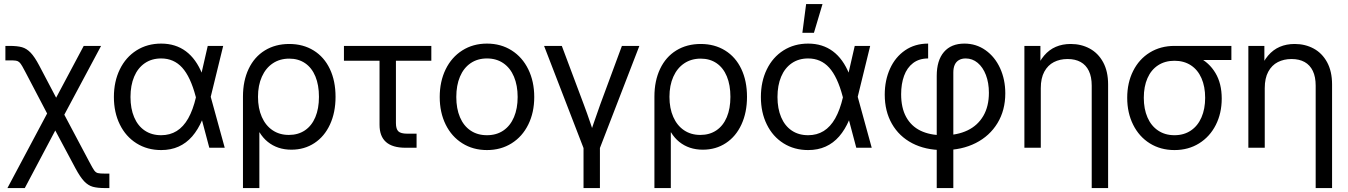

<svg xmlns="http://www.w3.org/2000/svg" viewBox="-20 -748 6825 972"><path d="M242.7 -218.8H278.3L431.6 70.3Q449.2 104 457 114.7Q464.8 125.5 475.1 128.2Q485.4 130.9 513.2 130.9H533.7V204.1H513.2Q473.1 204.1 449.7 197.5Q426.3 190.9 406.2 169.9Q386.2 148.9 362.3 104.5L259.8 -87.4L105.5 204.1H17.6ZM109.4 -381.8Q101.6 -397 93.3 -411.6Q84.5 -427.2 77.4 -433.3Q70.3 -439.5 60.5 -440.9Q50.8 -442.4 27.8 -442.4H7.3V-515.6H27.8Q67.9 -515.6 91.3 -509Q114.7 -502.4 135 -481.4Q155.3 -460.4 178.7 -416L264.2 -253.4L403.8 -515.6H491.7L278.8 -117.2H248Z M556.6 -256.8Q556.6 -335.4 586.7 -397Q616.7 -458.5 671.1 -492.9Q725.6 -527.3 795.9 -527.3Q868.7 -527.3 920.9 -488.5Q973.1 -449.7 1003.9 -373H1033.7L1046.4 -259.3L1117.7 0H1039.6L970.7 -259.3Q944.3 -359.4 902.1 -405.8Q859.9 -452.1 795.9 -452.1Q748 -452.1 712.9 -428Q677.7 -403.8 659.2 -359.9Q640.6 -315.9 640.6 -256.8Q640.6 -198.2 659.2 -154.5Q677.7 -110.8 712.6 -87.2Q747.6 -63.5 795.9 -63.5Q840.3 -63.5 874.5 -84.7Q908.7 -106 932.9 -148.7Q957 -191.4 972.2 -256.3L1031.7 -515.6H1109.9L1046.4 -256.3L1033.7 -141.6H1003.9Q982.4 -91.3 952.9 -57.4Q923.3 -23.4 884.3 -5.9Q845.2 11.7 795.9 11.7Q725.6 11.7 671.1 -22.5Q616.7 -56.6 586.7 -117.7Q556.6 -178.7 556.6 -256.8Z M1210 -258.8Q1210 -338.9 1238.8 -399.4Q1267.6 -460 1320.8 -492.7Q1374 -525.4 1444.3 -525.4Q1514.6 -525.4 1567.9 -492.4Q1621.1 -459.5 1649.9 -398.9Q1678.7 -338.4 1678.7 -257.8Q1678.7 -178.7 1650.6 -117.9Q1622.6 -57.1 1571.8 -23.7Q1521 9.8 1455.1 9.8Q1419.9 9.8 1389.9 -0.2Q1359.9 -10.3 1335.7 -29.8Q1311.5 -49.3 1293.9 -78.1H1293V204.1H1210ZM1594.7 -257.8Q1594.7 -317.4 1576.7 -361.1Q1558.6 -404.8 1524.7 -428Q1490.7 -451.2 1444.3 -451.2Q1396.5 -451.2 1360.8 -427.2Q1325.2 -403.3 1305.7 -359.6Q1286.1 -315.9 1286.1 -257.8Q1286.1 -199.7 1305.4 -156Q1324.7 -112.3 1359.9 -88.6Q1395 -64.9 1442.4 -64.9Q1489.3 -64.9 1523.7 -88.1Q1558.1 -111.3 1576.4 -154.8Q1594.7 -198.2 1594.7 -257.8Z M2033.2 0Q1966.8 0 1934.1 -29.1Q1901.4 -58.1 1901.4 -116.2V-440.4H1721.2V-515.6H2163.6V-440.4H1984.4V-125Q1984.4 -94.7 1996.8 -83Q2009.3 -71.3 2041 -71.3H2088.9V0Z M2206.1 -256.8Q2206.1 -335.4 2236.1 -397Q2266.1 -458.5 2320.6 -492.9Q2375 -527.3 2445.3 -527.3Q2515.6 -527.3 2570.1 -492.9Q2624.5 -458.5 2654.5 -397Q2684.6 -335.4 2684.6 -256.8Q2684.6 -178.7 2654.5 -117.7Q2624.5 -56.6 2570.1 -22.5Q2515.6 11.7 2445.3 11.7Q2375 11.7 2320.6 -22.5Q2266.1 -56.6 2236.1 -117.7Q2206.1 -178.7 2206.1 -256.8ZM2600.6 -256.8Q2600.6 -315.4 2582 -359.6Q2563.5 -403.8 2528.3 -428Q2493.2 -452.1 2445.3 -452.1Q2397.5 -452.1 2362.3 -428Q2327.1 -403.8 2308.6 -359.9Q2290 -315.9 2290 -256.8Q2290 -198.2 2308.6 -154.5Q2327.1 -110.8 2362.1 -87.2Q2397 -63.5 2445.3 -63.5Q2493.7 -63.5 2528.6 -87.4Q2563.5 -111.3 2582 -155Q2600.6 -198.7 2600.6 -256.8Z M2734.4 -515.6H2824.2L2935.5 -218.8Q2943.4 -198.7 2952.4 -172.6Q2961.4 -146.5 2969.7 -122.6Q2978.5 -96.7 2987.3 -70.3H2967.3Q2976.1 -96.7 2984.9 -122.6Q3002 -173.3 3018.6 -218.8L3128.4 -515.6H3216.8L3014.6 7.8H2936.5ZM2934.1 -3.9H3017.1V204.1H2934.1Z M3293 -258.8Q3293 -338.9 3321.8 -399.4Q3350.6 -460 3403.8 -492.7Q3457 -525.4 3527.3 -525.4Q3597.7 -525.4 3650.9 -492.4Q3704.1 -459.5 3732.9 -398.9Q3761.7 -338.4 3761.7 -257.8Q3761.7 -178.7 3733.6 -117.9Q3705.6 -57.1 3654.8 -23.7Q3604 9.8 3538.1 9.8Q3502.9 9.8 3472.9 -0.2Q3442.9 -10.3 3418.7 -29.8Q3394.5 -49.3 3377 -78.1H3376V204.1H3293ZM3677.7 -257.8Q3677.7 -317.4 3659.7 -361.1Q3641.6 -404.8 3607.7 -428Q3573.7 -451.2 3527.3 -451.2Q3479.5 -451.2 3443.8 -427.2Q3408.2 -403.3 3388.7 -359.6Q3369.1 -315.9 3369.1 -257.8Q3369.1 -199.7 3388.4 -156Q3407.7 -112.3 3442.9 -88.6Q3478 -64.9 3525.4 -64.9Q3572.3 -64.9 3606.7 -88.1Q3641.1 -111.3 3659.4 -154.8Q3677.7 -198.2 3677.7 -257.8Z M3832 -256.8Q3832 -335.4 3862.1 -397Q3892.1 -458.5 3946.5 -492.9Q4001 -527.3 4071.3 -527.3Q4144 -527.3 4196.3 -488.5Q4248.5 -449.7 4279.3 -373H4309.1L4321.8 -259.3L4393.1 0H4314.9L4246.1 -259.3Q4219.7 -359.4 4177.5 -405.8Q4135.3 -452.1 4071.3 -452.1Q4023.4 -452.1 3988.3 -428Q3953.1 -403.8 3934.6 -359.9Q3916 -315.9 3916 -256.8Q3916 -198.2 3934.6 -154.5Q3953.1 -110.8 3988 -87.2Q4022.9 -63.5 4071.3 -63.5Q4115.7 -63.5 4149.9 -84.7Q4184.1 -106 4208.3 -148.7Q4232.4 -191.4 4247.6 -256.3L4307.1 -515.6H4385.3L4321.8 -256.3L4309.1 -141.6H4279.3Q4257.8 -91.3 4228.3 -57.4Q4198.7 -23.4 4159.7 -5.9Q4120.6 11.7 4071.3 11.7Q4001 11.7 3946.5 -22.5Q3892.1 -56.6 3862.1 -117.7Q3832 -178.7 3832 -256.8ZM4061 -727.5H4144L4100.6 -582H4042Z M4722.2 -363.8Q4722.2 -442.4 4758.8 -484.9Q4795.4 -527.3 4862.3 -527.3Q4921.9 -527.3 4969.2 -493.9Q5016.6 -460.4 5043 -402.8Q5069.3 -345.2 5069.3 -275.4Q5069.3 -189.9 5029.8 -124.8Q4990.2 -59.6 4919.7 -23.9Q4849.1 11.7 4759.3 11.7H4752.9Q4664.6 11.7 4598.1 -22.9Q4531.7 -57.6 4495.4 -121.1Q4459 -184.6 4459 -269Q4459 -341.3 4485.6 -400.1Q4512.2 -459 4562 -493.2Q4611.8 -527.3 4678.7 -527.3V-452.1Q4633.3 -452.1 4602.5 -428.7Q4571.8 -405.3 4556.9 -364.3Q4542 -323.2 4542 -271Q4542 -202.1 4567.4 -155.8Q4592.8 -109.4 4640.1 -86.4Q4687.5 -63.5 4752.9 -63.5H4759.3Q4827.1 -63.5 4878.4 -88.1Q4929.7 -112.8 4958 -161.1Q4986.3 -209.5 4986.3 -278.3Q4986.3 -328.6 4971.2 -368.2Q4956.1 -407.7 4929.4 -429.9Q4902.8 -452.1 4868.7 -452.1Q4848.6 -452.1 4834.5 -443.8Q4820.3 -435.5 4813.2 -419.7Q4806.2 -403.8 4806.2 -380.9V204.1H4722.2Z M5249 0H5166V-515.6H5247.1V-390.6H5223.6Q5240.2 -436.5 5265.9 -466.6Q5291.5 -496.6 5325.2 -511Q5358.9 -525.4 5400.4 -525.4Q5453.6 -525.4 5496.6 -502.2Q5539.6 -479 5564.7 -432.9Q5589.8 -386.7 5589.8 -320.3V204.1H5506.8V-314.5Q5506.8 -358.9 5492.4 -388.9Q5478 -418.9 5450.7 -434.1Q5423.3 -449.2 5384.8 -449.2Q5345.7 -449.2 5315.2 -433.6Q5284.7 -418 5266.8 -385Q5249 -352.1 5249 -301.8Z M5686.5 -252.9Q5686.5 -329.1 5716.6 -388.9Q5746.6 -448.7 5801 -482.2Q5855.5 -515.6 5925.8 -515.6H6213.9V-444.3H6027.8L5925.8 -440.4Q5877.9 -440.4 5842.8 -417.5Q5807.6 -394.5 5789.1 -352.3Q5770.5 -310.1 5770.5 -252.9Q5770.5 -196.3 5789.1 -153.6Q5807.6 -110.8 5842.8 -87.2Q5877.9 -63.5 5925.8 -63.5Q5973.6 -63.5 6008.8 -87.2Q6043.9 -110.8 6062.5 -153.8Q6081.1 -196.8 6081.1 -252.9Q6081.1 -309.6 6062.5 -352.1Q6043.9 -394.5 6008.8 -417.5Q5973.6 -440.4 5925.8 -440.4V-484.4Q5993.2 -484.4 6047.4 -457.8Q6101.6 -431.2 6133.3 -378.2Q6165 -325.2 6165 -249Q6165 -174.8 6135 -115.5Q6105 -56.2 6050.5 -22.2Q5996.1 11.7 5925.8 11.7Q5855.5 11.7 5801 -22.2Q5746.6 -56.2 5716.6 -116.5Q5686.5 -176.8 5686.5 -252.9Z M6382.8 0H6299.8V-515.6H6380.9V-390.6H6357.4Q6374 -436.5 6399.7 -466.6Q6425.3 -496.6 6459 -511Q6492.7 -525.4 6534.2 -525.4Q6587.4 -525.4 6630.4 -502.2Q6673.3 -479 6698.5 -432.9Q6723.6 -386.7 6723.6 -320.3V204.1H6640.6V-314.5Q6640.6 -358.9 6626.2 -388.9Q6611.8 -418.9 6584.5 -434.1Q6557.1 -449.2 6518.6 -449.2Q6479.5 -449.2 6449 -433.6Q6418.5 -418 6400.6 -385Q6382.8 -352.1 6382.8 -301.8Z"/></svg>

Font: Intratopia Thin
Style: Regular
Weight: 100
Designer: Rasmus Andersson
Foundry: rsms
Version: Version 3.000;Glyphs 3.2.3 (3260)